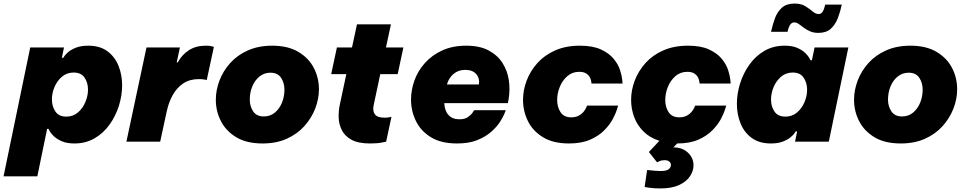

<svg xmlns="http://www.w3.org/2000/svg" viewBox="-56 -797 5434 1080"><path d="M-36 195 114 -530H304L292 -472H300Q300 -472 307 -482.5Q314 -493 330 -506Q346 -519 373 -529.5Q400 -540 440 -540Q506 -540 548 -509Q590 -478 610.5 -427Q631 -376 631 -317Q631 -260 613 -202.5Q595 -145 560.5 -96.5Q526 -48 476 -19Q426 10 363 10Q320 10 291.5 -2.5Q263 -15 246.5 -31Q230 -47 223.5 -59.5Q217 -72 217 -72H209L154 195ZM236 -238Q236 -199 255.5 -170Q275 -141 317 -141Q355 -141 382.5 -164.5Q410 -188 424.5 -223.5Q439 -259 439 -293Q439 -332 419.5 -360.5Q400 -389 358 -389Q320 -389 292.5 -365.5Q265 -342 250.5 -307.5Q236 -273 236 -238Z M655 0 768 -530H956L938 -446H944Q967 -489 1006.5 -514.5Q1046 -540 1101 -540Q1125 -540 1136 -536.5Q1147 -533 1147 -533L1107 -347Q1107 -347 1094.5 -349.5Q1082 -352 1062 -352Q1011 -352 975 -328Q939 -304 916 -263Q893 -222 882 -171L845 0Z M1421 10Q1331 10 1273 -25Q1215 -60 1186.5 -116Q1158 -172 1158 -235Q1158 -290 1178.5 -344Q1199 -398 1239 -442.5Q1279 -487 1338.5 -513.5Q1398 -540 1475 -540Q1564 -540 1622.5 -505Q1681 -470 1709.5 -414.5Q1738 -359 1738 -295Q1738 -240 1717 -186Q1696 -132 1656 -87.5Q1616 -43 1557 -16.5Q1498 10 1421 10ZM1428 -142Q1464 -142 1490 -163.5Q1516 -185 1530 -219.5Q1544 -254 1544 -293Q1544 -331 1525 -359.5Q1506 -388 1465 -388Q1430 -388 1403.5 -366.5Q1377 -345 1363 -310.5Q1349 -276 1349 -237Q1349 -199 1368 -170.5Q1387 -142 1428 -142Z M2026 10Q1959 10 1921 -11Q1883 -32 1866.5 -65.5Q1850 -99 1849 -136Q1848 -173 1855 -206L1892 -380H1807L1839 -530H1924L1952 -660H2143L2115 -530H2213L2181 -380H2083L2046 -206Q2039 -172 2053 -153.5Q2067 -135 2107 -135Q2123 -135 2134.5 -137.5Q2146 -140 2146 -140L2116 0Q2116 0 2090.5 5Q2065 10 2026 10Z M2515 10Q2425 10 2368 -25Q2311 -60 2283.5 -116.5Q2256 -173 2256 -236Q2256 -291 2275.5 -345Q2295 -399 2334.5 -443Q2374 -487 2432 -513.5Q2490 -540 2567 -540Q2642 -540 2692 -513.5Q2742 -487 2770 -443.5Q2798 -400 2806 -347Q2814 -294 2805 -240L2801 -217H2443Q2445 -174 2467 -150Q2489 -126 2528 -126Q2559 -126 2577 -139Q2595 -152 2603 -164.5Q2611 -177 2611 -177H2789Q2789 -177 2781.5 -158Q2774 -139 2756.5 -111.5Q2739 -84 2707.5 -56Q2676 -28 2629 -9Q2582 10 2515 10ZM2458 -322H2638Q2643 -357 2622.5 -380.5Q2602 -404 2561 -404Q2522 -404 2495 -381Q2468 -358 2458 -322Z M3144 10Q3056 10 2998.5 -25Q2941 -60 2913.5 -116Q2886 -172 2886 -235Q2886 -290 2906.5 -344Q2927 -398 2967 -442.5Q3007 -487 3067 -513.5Q3127 -540 3206 -540Q3279 -540 3325 -518.5Q3371 -497 3396.5 -465.5Q3422 -434 3432 -402Q3442 -370 3444 -348.5Q3446 -327 3446 -327H3271Q3271 -327 3270 -337Q3269 -347 3263 -360Q3257 -373 3242.5 -383Q3228 -393 3202 -393Q3163 -393 3135 -368.5Q3107 -344 3092.5 -307.5Q3078 -271 3078 -235Q3078 -195 3097 -166Q3116 -137 3157 -137Q3183 -137 3200.5 -147Q3218 -157 3228 -170Q3238 -183 3242 -193Q3246 -203 3246 -203H3421Q3421 -203 3414.5 -181.5Q3408 -160 3391.5 -128.5Q3375 -97 3344 -65Q3313 -33 3264 -11.5Q3215 10 3144 10Z M3657 263Q3623 263 3596.5 259Q3570 255 3570 255L3584 159Q3584 159 3597 160.5Q3610 162 3628 163.5Q3646 165 3659 165Q3694 165 3706 154.5Q3718 144 3718 131Q3718 120 3709 112Q3700 104 3682 104Q3665 104 3652.5 110Q3640 116 3640 116L3594 58L3653 -5Q3599 -22 3563.5 -57.5Q3528 -93 3511 -139Q3494 -185 3494 -235Q3494 -290 3514.5 -344Q3535 -398 3575 -442.5Q3615 -487 3675 -513.5Q3735 -540 3814 -540Q3887 -540 3933 -518.5Q3979 -497 4004.5 -465.5Q4030 -434 4040 -402Q4050 -370 4052 -348.5Q4054 -327 4054 -327H3879Q3879 -327 3878 -337Q3877 -347 3871 -360Q3865 -373 3850.5 -383Q3836 -393 3810 -393Q3771 -393 3743 -368.5Q3715 -344 3700.5 -307.5Q3686 -271 3686 -235Q3686 -195 3705 -166Q3724 -137 3765 -137Q3791 -137 3808.5 -147Q3826 -157 3836 -170Q3846 -183 3850 -193Q3854 -203 3854 -203H4029Q4029 -203 4022.5 -181.5Q4016 -160 3999.5 -128.5Q3983 -97 3952 -65Q3921 -33 3872.5 -11.5Q3824 10 3753 10L3732 32Q3782 32 3813.5 61.5Q3845 91 3845 133Q3845 164 3825.5 194Q3806 224 3764.5 243.5Q3723 263 3657 263Z M4547 -612Q4520 -612 4500 -621Q4480 -630 4465 -641.5Q4450 -653 4437 -662Q4424 -671 4411 -671Q4385 -671 4374 -618H4281Q4290 -658 4303 -694Q4316 -730 4342 -753.5Q4368 -777 4413 -777Q4450 -777 4473.5 -762.5Q4497 -748 4514.5 -733Q4532 -718 4549 -718Q4563 -718 4571.5 -731.5Q4580 -745 4586 -771H4679Q4671 -732 4657 -695.5Q4643 -659 4617.5 -635.5Q4592 -612 4547 -612ZM4357 -540Q4401 -540 4429 -527.5Q4457 -515 4473.5 -499Q4490 -483 4496.5 -470.5Q4503 -458 4503 -458H4511L4526 -530H4716L4606 0H4416L4428 -58H4420Q4420 -58 4413 -47.5Q4406 -37 4390 -24Q4374 -11 4347 -0.5Q4320 10 4280 10Q4215 10 4172.5 -21Q4130 -52 4109.5 -103Q4089 -154 4089 -213Q4089 -270 4107 -327.5Q4125 -385 4159.5 -433.5Q4194 -482 4244 -511Q4294 -540 4357 -540ZM4403 -389Q4365 -389 4337.5 -365.5Q4310 -342 4295.5 -307Q4281 -272 4281 -237Q4281 -198 4300.5 -169.5Q4320 -141 4362 -141Q4400 -141 4427.5 -164.5Q4455 -188 4469.5 -223Q4484 -258 4484 -292Q4484 -331 4464.5 -360Q4445 -389 4403 -389Z M5011 10Q4921 10 4863 -25Q4805 -60 4776.5 -116Q4748 -172 4748 -235Q4748 -290 4768.5 -344Q4789 -398 4829 -442.5Q4869 -487 4928.5 -513.5Q4988 -540 5065 -540Q5154 -540 5212.5 -505Q5271 -470 5299.5 -414.5Q5328 -359 5328 -295Q5328 -240 5307 -186Q5286 -132 5246 -87.5Q5206 -43 5147 -16.5Q5088 10 5011 10ZM5018 -142Q5054 -142 5080 -163.5Q5106 -185 5120 -219.5Q5134 -254 5134 -293Q5134 -331 5115 -359.5Q5096 -388 5055 -388Q5020 -388 4993.5 -366.5Q4967 -345 4953 -310.5Q4939 -276 4939 -237Q4939 -199 4958 -170.5Q4977 -142 5018 -142Z"/></svg>

Font: Be Vietnam Pro Black
Style: Italic
Weight: 900
Italic angle: -12°
Designer: Lam Bao, Tony Le, Vietanh Nguyen
Foundry: Yellow Type Foundry
Version: Version 1.002; ttfautohint (v1.8.3)